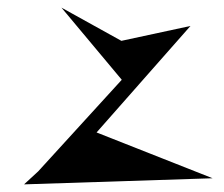

<svg xmlns="http://www.w3.org/2000/svg" viewBox="-20 -559 588 503"><path d="M43 -76 537 -92 233 -212 479 -491 298 -452 141 -539 299 -350 80 -110Z"/></svg>

Font: Corrode
Style: Ita
Weight: 400
Designer: Mew Too
Version: Version 0.532